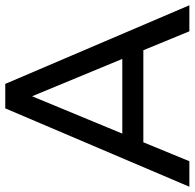

<svg xmlns="http://www.w3.org/2000/svg" viewBox="-25 -715 740 730"><g transform="rotate(-90 345.0 -350.0)"><path d="M519 -175 591 0H690L391 -700H298L0 0H97L169 -175ZM486 -255H202L344 -598Z"/></g></svg>

Font: Rookery
Style: Regular
Weight: 400
Designer: Ryan Kimball / Julieta Ulanovsky
Foundry: Motorola Mobility LLC.
Version: Version 1.0